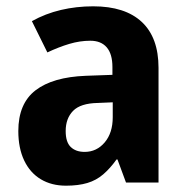

<svg xmlns="http://www.w3.org/2000/svg" viewBox="-20 -578 591 608"><path d="M275 -558Q376 -558 429 -508.5Q482 -459 482 -363V0H379L352 -73H349Q329 -45 307 -26Q285 -7 256.5 1.5Q228 10 189 10Q143 10 109 -10.5Q75 -31 56.5 -70Q38 -109 38 -163Q38 -250 92.5 -292Q147 -334 252 -338L336 -341V-366Q336 -407 318 -428Q300 -449 266 -449Q233 -449 199.5 -439Q166 -429 130 -412L81 -511Q124 -535 173 -546.5Q222 -558 275 -558ZM290 -252Q235 -251 211.5 -227Q188 -203 188 -163Q188 -128 204 -112.5Q220 -97 248 -97Q286 -97 311.5 -127Q337 -157 337 -207V-254Z"/></svg>

Font: Noto Sans Bengali SemiCondensed
Style: Bold
Weight: 700
Width: 4
Designer: Jelle Bosma - Monotype Design Team
Foundry: Monotype Imaging Inc.
Version: Version 2.003